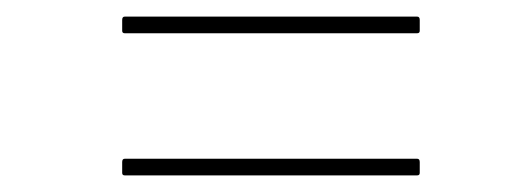

<svg xmlns="http://www.w3.org/2000/svg" viewBox="-20 -418 612 231"><path d="M130 -378Q127 -378 127 -381V-394Q127 -398 130 -398H482Q485 -398 485 -394V-381Q485 -378 482 -378ZM130 -207Q127 -207 127 -210V-223Q127 -227 130 -227H482Q485 -227 485 -223V-210Q485 -207 482 -207Z"/></svg>

Font: Sofia Sans Semi Condensed Thin
Style: Italic
Weight: 250
Italic angle: -9°
Version: Version 4.100